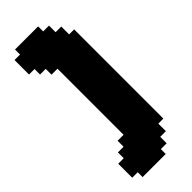

<svg xmlns="http://www.w3.org/2000/svg" viewBox="-267 -806 863 863"><g transform="rotate(-45 165.0 -374.5)"><path d="M55 -780H202V-748H239V-706H275V-656H307V-89H275V-41H239V0H202V31H55V0H20V-89H55V-126H91V-164H129V-584H91V-621H55V-656H20V-748H55Z"/></g></svg>

Font: DNF Bit Bit TTF
Style: Regular
Weight: 400
Designer: Kim So-Yeon
Foundry: NEOPLE Inc.
Version: Version 1.000;September 28, 2022;FontCreator 14.0.0.2872 64-